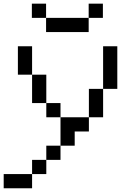

<svg xmlns="http://www.w3.org/2000/svg" viewBox="-20 -866 732 1040"><path d="M460.3 -846.2H537.3V-769.2H460.3ZM229.6 -769.2H460.3V-692.3H229.6ZM152.6 -846.2H229.6V-769.2H152.6ZM0 153.8V76.9H153.8V153.8ZM153.8 76.9V0H230.8V76.9ZM230.8 0V-76.9H307.7V0ZM307.7 -76.9V-230.8H461.5V-153.8H384.6V-76.9ZM230.8 -230.8V-307.7H307.7V-230.8ZM461.5 -230.8V-384.6H538.5V-230.8ZM153.8 -307.7V-461.5H230.8V-307.7ZM76.9 -461.5V-615.4H153.8V-461.5ZM538.5 -384.6V-615.4H615.4V-384.6Z"/></svg>

Font: Mintsoda - Lime Green 13x16
Style: Regular
Weight: 400
Designer: Mintsoda-15
Version: Version 1.0